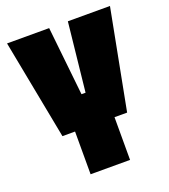

<svg xmlns="http://www.w3.org/2000/svg" viewBox="-130 -793 779 887"><g transform="rotate(-20 260.0 -350.0)"><path d="M163 0V-210H101L7 -700H214L250 -362H270L306 -700H513L419 -210H357V0Z"/></g></svg>

Font: Tektur Condensed ExtraBold
Style: Regular
Weight: 800
Width: 3
Designer: Adam Jagosz
Foundry: Adam Jagosz
Version: Version 1.005;gftools[0.9.30]